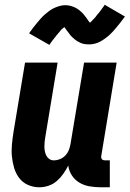

<svg xmlns="http://www.w3.org/2000/svg" viewBox="-20 -785 549 813"><path d="M147 8Q121 8 98.5 -2Q76 -12 61.5 -31Q47 -50 40 -73.5Q33 -97 30.5 -122Q28 -147 30.5 -173Q33 -199 37 -225L86 -520H224L172 -206Q170 -195 169 -185Q168 -175 168 -164.5Q168 -154 170 -144Q172 -134 176.5 -125.5Q181 -117 189 -111.5Q197 -106 208 -106Q221 -106 234.5 -111.5Q248 -117 257.5 -127.5Q267 -138 272 -151Q277 -164 279 -178L336 -520H474L409 -126Q408 -122 408.5 -118Q409 -114 411.5 -111Q414 -108 417.5 -107Q421 -106 425 -106H445V8H406Q382 8 359 4Q336 0 316.5 -11.5Q297 -23 284.5 -42Q272 -61 269 -84Q260 -66 248 -49Q236 -32 220.5 -18.5Q205 -5 185.5 1.5Q166 8 147 8ZM189 -595 103 -644Q112 -657 121 -668.5Q130 -680 138 -689.5Q146 -699 153.5 -707.5Q161 -716 169 -723Q177 -730 187.5 -738Q198 -746 209 -751Q220 -756 232 -759.5Q244 -763 256 -763Q261 -763 265.5 -762.5Q270 -762 275 -761Q280 -760 284 -758.5Q288 -757 292.5 -755.5Q297 -754 301 -751.5Q305 -749 308.5 -747Q312 -745 315 -742.5Q318 -740 322 -736.5Q326 -733 329.5 -729.5Q333 -726 335.5 -722.5Q338 -719 340.5 -716Q343 -713 345.5 -710Q348 -707 350.5 -702.5Q353 -698 356.5 -694Q360 -690 362.5 -687Q365 -684 365 -682Q363 -682 360.5 -682.5Q358 -683 356 -683H353Q353 -684 356.5 -686Q360 -688 364 -691.5Q368 -695 369.5 -697Q371 -699 373 -701Q375 -703 377 -705Q379 -707 381.5 -709.5Q384 -712 385.5 -714.5Q387 -717 389.5 -720Q392 -723 394.5 -726Q397 -729 400 -732.5Q403 -736 406 -740Q409 -744 411.5 -748Q414 -752 417.5 -756Q421 -760 423 -765L509 -715Q500 -702 491 -691Q482 -680 474 -670Q466 -660 458.5 -652Q451 -644 443.5 -637Q436 -630 425 -622Q414 -614 403.5 -608.5Q393 -603 381 -600Q369 -597 357 -597Q352 -597 347.5 -597.5Q343 -598 338 -598.5Q333 -599 328.5 -600.5Q324 -602 320 -604Q316 -606 312 -608Q308 -610 304.5 -612.5Q301 -615 297.5 -617.5Q294 -620 290.5 -623.5Q287 -627 283.5 -630Q280 -633 277.5 -636.5Q275 -640 272.5 -643.5Q270 -647 267.5 -650Q265 -653 262 -657Q259 -661 256 -665.5Q253 -670 250 -672.5Q247 -675 248 -677H259Q260 -677 260 -676Q259 -675 256 -673Q253 -671 249 -667.5Q245 -664 243 -662.5Q241 -661 239 -659Q237 -657 235.5 -654.5Q234 -652 231.5 -649.5Q229 -647 227 -644.5Q225 -642 222.5 -639Q220 -636 217.5 -633Q215 -630 212.5 -626.5Q210 -623 207 -619.5Q204 -616 201 -612Q198 -608 195 -603.5Q192 -599 189 -595Z"/></svg>

Font: Iosevka Term Curly Heavy
Style: Italic
Weight: 900
Italic angle: -9°
Designer: Belleve Invis
Foundry: Belleve Invis
Version: Version 32.3.0